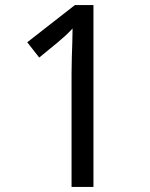

<svg xmlns="http://www.w3.org/2000/svg" viewBox="-20 -734 591 754"><path d="M261 0V-446Q261 -474 262 -506.5Q263 -539 264 -569.5Q265 -600 265 -622Q249 -605 237.5 -594.5Q226 -584 206 -567L134 -508L87 -568L274 -714H347V0Z"/></svg>

Font: lgurmukhi15
Style: Book
Weight: 400
Designer: Jelle Bosma - Monotype Design Team
Foundry: Monotype Imaging Inc.
Version: Version 2.003